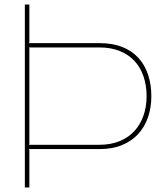

<svg xmlns="http://www.w3.org/2000/svg" viewBox="-20 -830 735 850"><path d="M650 -404Q650 -354 635.5 -311.5Q621 -269 592.5 -237.5Q564 -206 521 -188Q478 -170 421 -170H107L110 -166V0H90V-810H110V-642L107 -639H422Q479 -639 521.5 -622Q564 -605 592.5 -574Q621 -543 635.5 -499.5Q650 -456 650 -404ZM629 -404Q629 -452 615.5 -491.5Q602 -531 576 -559.5Q550 -588 510.5 -604Q471 -620 420 -620H107L110 -617V-192L108 -189H419Q471 -189 510.5 -205.5Q550 -222 576 -251Q602 -280 615.5 -319Q629 -358 629 -404Z"/></svg>

Font: TypoPRO Sinkin Sans
Style: 100 Thin
Weight: 100
Designer: Keith Bates
Foundry: K-Type
Version: Sinkin Sans (version 1.0)  by Keith Bates   •   © 2014   www